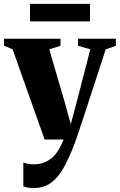

<svg xmlns="http://www.w3.org/2000/svg" viewBox="-30 -724 620 996"><path d="M143.5 251.5Q126.5 251.5 112.8 249Q99 246.5 91 242.5V118.5Q100 122.5 114.2 125.5Q128.5 128.5 144 128.5Q171.5 128.5 194.8 120.5Q218 112.5 237.5 96.5Q257 80.5 272.2 56.2Q287.5 32 299.5 0H201.5L35.5 -468L-9.5 -487V-523H284V-486.5L225.5 -468L307 -189.5L337 -80L365 -183.5L438.5 -468L374.5 -486.5V-523H571V-486.5L518.5 -468Q500 -411.5 479.2 -347.8Q458.5 -284 438.5 -222.8Q418.5 -161.5 401.5 -110.2Q384.5 -59 373.5 -26Q362.5 7 360 12.5Q331.5 89.5 302 143Q272.5 196.5 234.8 224Q197 251.5 143.5 251.5ZM437 -704V-613H125.5V-704Z"/></svg>

Font: Merriweather 96pt Black
Style: Regular
Weight: 900
Version: Version 2.100